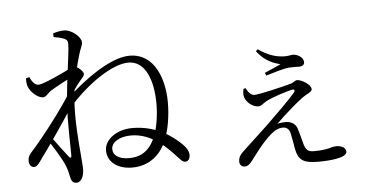

<svg xmlns="http://www.w3.org/2000/svg" viewBox="-54 -895 2109 1053"><g transform="rotate(-5 1000.0 -368.5)"><path d="M638.2 -6.2C736.4 -6.2 797.9 -64.9 828.2 -138.8C851.8 -195.9 864.1 -272.3 864.1 -346.7C864.1 -471.5 815.2 -618.6 676.5 -618.6C564.7 -618.6 412.2 -496.9 352.1 -442.3L348.7 -383.5C454.4 -497.5 584.1 -581.6 667.2 -581.6C761.2 -581.6 801.1 -470.6 801.1 -344C801.1 -280.3 790.7 -216.4 773.6 -169.8C743.2 -94.5 698.4 -59.2 624.9 -59.2C568 -59.2 537.9 -83.6 537.9 -115.9C537.9 -153.7 581.7 -182.2 647.2 -182.2C766.7 -182.2 850.4 -85.4 885.5 -48.3C907.5 -24.5 917.6 -12 931.3 -12.7C947.6 -12.7 957.5 -27.9 957.5 -46.9C957.5 -68.7 944.5 -90.4 921.8 -111.8C885.3 -146 798.7 -222.1 657.5 -222.1C567.8 -222.1 503.1 -169.7 503.1 -112.1C503.1 -47.5 559.5 -6.2 638.2 -6.2ZM102.3 -56.3C117.3 -56.5 126.6 -69.1 138.9 -85.7C197.3 -165.5 283.1 -289.4 335.5 -373.2L337.4 -460.8C272.5 -350.4 142.4 -189.8 98.1 -141.5C79.2 -121.1 75.3 -109.1 75.3 -90.9C75.3 -70.6 87.3 -56.1 102.3 -56.3ZM326.7 50.2C354.7 50.2 369 13.7 369 -19.6C369 -41.9 365.5 -74.3 363.7 -100.2C359.1 -158.4 345.9 -287.3 354.7 -405.4C361.8 -504 390.7 -608.5 401.9 -645.2C412.5 -685.1 423.4 -694.4 423.4 -715.2C423.4 -743.8 373.2 -787.9 331 -787.9C309.2 -787.9 288.6 -782.8 270.2 -777.3L271 -756.8C293.9 -753.3 312.5 -748.8 325.1 -743.6C342.3 -736.3 347.7 -731.7 347.7 -709.1C346.9 -656.6 323 -527.7 313 -387.5C305.4 -282.2 311.7 -161.5 311.3 -102.6C311.1 -87.1 305.8 -86.2 296.9 -96.1C279.8 -117.4 231 -182.2 201.4 -223L186.3 -201.4C217.2 -159.2 265.4 -77.8 276.8 -47.4C285.9 -24.7 289.5 -8.1 294.5 16.2C298.7 39.3 308.8 50.2 326.7 50.2ZM184.9 -432.5C201.8 -432.5 212.2 -452.8 233 -466.2C267.2 -486.7 322.2 -517.1 366.4 -536.8C361.3 -520.7 353.8 -503.9 348.1 -493.9L344.3 -435.9C362.6 -462.1 379.3 -486.8 396.1 -506C408.7 -521.5 418.9 -529.7 418.9 -541.5C418.9 -553.5 397.1 -574.7 379.4 -583.9C367.8 -588.7 362.5 -586.5 349.5 -579.9C323.8 -565.1 194.5 -503.6 166.5 -503.6C147.7 -503.6 132.8 -519.6 118.8 -549.5L99.9 -543.9C99.4 -530 100.6 -515.7 104.8 -501.1C114.9 -468.9 155.8 -432.5 184.9 -432.5Z M1657 51C1721.4 51 1815.7 43.2 1815.7 9.5C1815.7 -11.5 1794.6 -25.3 1762.5 -25.3C1734.1 -25.3 1721.4 -8.9 1638.3 -8.9C1605.6 -8.9 1593.8 -20.6 1584 -56.7C1577.9 -80.8 1569.3 -112.9 1561.9 -137.3C1553.6 -166.4 1528.3 -181.5 1498.8 -181.5C1485.4 -181.5 1467.1 -179.9 1452.4 -176.1C1494 -217.5 1569.8 -284.1 1602.5 -307.4C1628.5 -325.9 1656 -333.4 1656 -349.3C1656 -375.1 1604.2 -405.1 1580.5 -405.1C1567.7 -405.1 1561.5 -393.2 1543.1 -388.2C1498 -376 1370.4 -344.8 1339.3 -344.8C1322.4 -344.8 1306.8 -362.7 1295.2 -385.8L1283.8 -382.8C1280.2 -366.7 1278.5 -350.8 1283.4 -335.7C1291.4 -311.7 1322.3 -280.2 1357.3 -280.2C1373.6 -280.2 1383 -293.7 1404.5 -305.6C1445.8 -326.3 1513.7 -346.9 1543.9 -354.3C1560.8 -358.9 1567.9 -351.3 1555.8 -336.9C1525 -300.6 1453 -229.8 1396.2 -174.8C1357.8 -137.9 1295.6 -81.6 1263.8 -51.4C1241.7 -30.7 1225.6 -16.2 1225.6 12.8C1225.6 31 1238.4 41.9 1253.9 41.9C1269.9 41.9 1281.2 32.6 1292.3 18C1321.1 -19 1364.2 -80.4 1411.3 -121.1C1434.5 -141.4 1456.1 -152.5 1480.3 -152.5C1503.8 -152.5 1515.8 -137.4 1520.6 -115.9C1526.8 -88.9 1531.5 -56.9 1536.3 -30.6C1547.8 29.9 1573.1 51 1657 51ZM1408.1 -460.2 1414.5 -444.7C1447 -454.3 1512.5 -475.4 1545.1 -477.5C1565.4 -478.9 1579.6 -477.6 1598.3 -477.6C1619.2 -477.6 1627.6 -488.3 1627.6 -499.4C1627.6 -526.3 1596.2 -545.8 1569.2 -545.8C1556.7 -545.8 1544.8 -540.3 1519.6 -541.1C1473 -542.7 1429.2 -558.5 1380 -592.5L1369.6 -583.1C1413.5 -521.7 1471.3 -506.6 1497.5 -500.1C1475.2 -489.3 1439.3 -473.3 1408.1 -460.2Z"/></g></svg>

Font: Source Han Serif TW VF
Style: Regular
Weight: 250
Designer: Ryoko NISHIZUKA 西塚涼子 (kana & ideographs); Frank Grießhammer (Latin, Greek & Cyrillic); Wenlong ZHANG 张文龙 (bopomofo); San
Foundry: Adobe
Version: Version 2.002;hotconv 1.1.0;makeotfexe 2.6.0